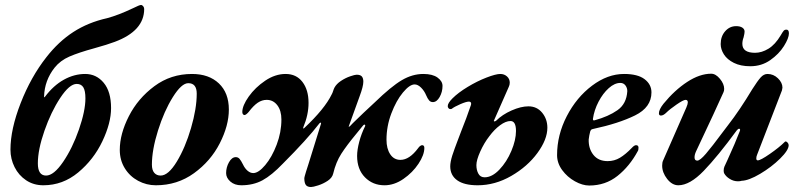

<svg xmlns="http://www.w3.org/2000/svg" viewBox="-20 -730 3226 771"><path d="M22 -129Q22 -211 63 -316Q104 -421 166 -500Q215 -563 274.5 -601.5Q334 -640 410 -657Q455 -669 514 -697Q540 -710 546 -710Q551 -710 555 -705Q559 -700 559 -694Q559 -606 441 -562Q412 -551 358 -536Q296 -519 259 -503Q222 -487 199 -458Q159 -407 157 -343Q157 -336 161 -342Q195 -387 236.5 -410Q278 -433 322 -433Q367 -433 396.5 -397.5Q426 -362 426 -296Q426 -236 391 -162.5Q356 -89 294 -37.5Q232 14 154 14Q115 14 85 -6Q55 -26 38.5 -59Q22 -92 22 -129ZM323 -335Q323 -366 314.5 -379.5Q306 -393 288 -393Q259 -393 222 -337Q185 -281 158.5 -205Q132 -129 132 -74Q132 -25 165 -25Q196 -25 233.5 -80Q271 -135 297 -210Q323 -285 323 -335Z M461 -128Q461 -192 497.5 -263.5Q534 -335 600 -384Q666 -433 751 -433Q819 -433 859 -395Q899 -357 899 -290Q899 -226 862.5 -154.5Q826 -83 759 -34.5Q692 14 606 14Q568 14 534.5 -4Q501 -22 481 -54.5Q461 -87 461 -128ZM770 -354Q770 -396 736 -396Q709 -396 674 -340Q639 -284 614.5 -206Q590 -128 590 -69Q590 -47 599.5 -36Q609 -25 625 -25Q656 -25 690 -81Q724 -137 747 -215.5Q770 -294 770 -354Z M1202 -15Q1202 -18 1209 -41L1218 -69L1269 -233Q1270 -237 1268 -237.5Q1266 -238 1263 -235Q1213 -170 1116 -73Q1071 -26 1034 -6Q997 14 949 14Q922 14 905 -1Q888 -16 888 -35Q888 -58 899.5 -78.5Q911 -99 927 -99Q936 -99 942 -92Q948 -85 956 -69Q963 -54 974 -44.5Q985 -35 997 -35Q1018 -35 1045 -67Q1072 -99 1091 -149Q1110 -199 1110 -250Q1110 -286 1093.5 -307.5Q1077 -329 1051 -329Q1032 -329 1015 -317.5Q998 -306 979 -281Q975 -276 970 -272Q965 -268 962 -268Q958 -268 955.5 -271.5Q953 -275 953 -280Q953 -306 979 -342.5Q1005 -379 1045 -406Q1085 -433 1127 -433Q1170 -433 1194.5 -401Q1219 -369 1219 -317Q1219 -269 1198 -219Q1197 -215 1198 -214Q1199 -213 1202 -216Q1284 -293 1312 -351Q1315 -356 1317.5 -364Q1320 -372 1323 -378Q1331 -393 1349 -405Q1367 -417 1386 -423.5Q1405 -430 1412 -430Q1427 -430 1433 -423Q1439 -416 1439 -402Q1439 -383 1424 -343L1381 -224Q1378 -219 1385 -223Q1395 -234 1412 -250Q1429 -266 1440 -277Q1485 -319 1485 -319Q1551 -383 1593.5 -408Q1636 -433 1680 -433Q1717 -433 1737 -418.5Q1757 -404 1757 -385Q1757 -361 1745.5 -340.5Q1734 -320 1718 -320Q1709 -320 1703 -327Q1697 -334 1691 -348Q1684 -365 1671 -378Q1658 -391 1645 -391Q1625 -391 1598 -358.5Q1571 -326 1551.5 -274.5Q1532 -223 1532 -169Q1532 -133 1547 -110.5Q1562 -88 1588 -88Q1624 -88 1659 -135Q1663 -141 1667.5 -144Q1672 -147 1675 -147Q1684 -147 1684 -136Q1684 -108 1660.5 -72.5Q1637 -37 1600 -11.5Q1563 14 1524 14Q1477 14 1445.5 -18Q1414 -50 1414 -104Q1414 -128 1422.5 -160.5Q1431 -193 1446 -223Q1448 -227 1445 -229Q1442 -231 1439 -227Q1441 -230 1411 -193Q1372 -146 1350.5 -112.5Q1329 -79 1318 -33Q1314 -16 1296 -4Q1278 8 1257.5 14.5Q1237 21 1229 21Q1214 21 1208 12.5Q1202 4 1202 -15Z M1788 -62Q1788 -79 1796 -105Q1806 -135 1815.5 -159.5Q1825 -184 1832 -203Q1853 -255 1871 -308Q1872 -310 1872 -313Q1872 -322 1863 -322Q1852 -322 1828 -311.5Q1804 -301 1794 -293Q1792 -292 1788 -292Q1784 -292 1781 -295.5Q1778 -299 1778 -304Q1778 -316 1797 -335Q1820 -358 1858 -381Q1896 -404 1933.5 -418.5Q1971 -433 1989 -433Q2005 -433 2016 -423Q2027 -413 2027 -398Q2027 -389 2023 -381L1964 -247L1963 -245Q1963 -242 1966 -242.5Q1969 -243 1972 -245Q1997 -270 2034.5 -286.5Q2072 -303 2102 -303Q2136 -303 2157 -277.5Q2178 -252 2178 -217Q2178 -170 2138 -115.5Q2098 -61 2033 -23.5Q1968 14 1898 14Q1844 14 1816 -6Q1788 -26 1788 -62ZM2052 -204Q2052 -244 2030 -244Q2011 -244 1988 -227Q1965 -210 1945 -183Q1924 -156 1908.5 -121.5Q1893 -87 1893 -67Q1893 -47 1901 -32.5Q1909 -18 1926 -18Q1956 -18 1985.5 -49Q2015 -80 2033.5 -124Q2052 -168 2052 -204Z M2217 -107Q2217 -188 2256 -263.5Q2295 -339 2357.5 -386Q2420 -433 2486 -433Q2541 -433 2568.5 -412Q2596 -391 2596 -359Q2596 -299 2530 -266.5Q2464 -234 2361 -212Q2356 -211 2354 -209Q2352 -207 2350 -202Q2346 -187 2344 -170Q2343 -133 2363 -108Q2383 -83 2420 -83Q2447 -83 2469.5 -96.5Q2492 -110 2517 -136Q2527 -147 2534 -147Q2544 -147 2544 -137Q2544 -127 2541 -123Q2508 -62 2459.5 -23.5Q2411 15 2346 15Q2319 15 2288.5 -2Q2258 -19 2237.5 -47Q2217 -75 2217 -107ZM2499 -364Q2499 -377 2491.5 -387Q2484 -397 2471 -397Q2448 -397 2424.5 -376Q2401 -355 2383.5 -321.5Q2366 -288 2361 -253V-251Q2361 -245 2368 -247Q2423 -262 2459.5 -287.5Q2496 -313 2499 -364Z M2639 -65Q2639 -78 2643 -86L2736 -298Q2742 -312 2742 -319Q2742 -329 2733 -329Q2724 -329 2696.5 -310Q2669 -291 2656 -278Q2644 -266 2634 -266Q2626 -266 2626 -275Q2626 -290 2644 -313Q2689 -368 2739.5 -401Q2790 -434 2836 -434Q2854 -434 2871 -413.5Q2888 -393 2888 -373Q2888 -365 2885 -359Q2859 -300 2775 -122Q2769 -109 2769 -98Q2769 -85 2780 -85Q2791 -85 2815 -113Q2839 -141 2882 -199L2904 -228Q2950 -287 3001 -372Q3022 -405 3034.5 -419Q3047 -433 3062 -433Q3086 -433 3104 -415.5Q3122 -398 3122 -378Q3122 -375 3120 -367L3020 -108Q3017 -101 3017 -94Q3017 -86 3023 -86Q3034 -86 3071.5 -112Q3109 -138 3130 -159Q3133 -162 3134 -162Q3139 -162 3143 -157Q3147 -152 3147 -147Q3147 -127 3112.5 -93Q3078 -59 3032.5 -32Q2987 -5 2958 -4Q2953 -2 2943 -2Q2926 -2 2910.5 -11.5Q2895 -21 2888 -34Q2886 -38 2886 -45Q2886 -54 2889 -61L2901 -87Q2933 -157 2951 -204L2952 -208Q2952 -213 2948 -213Q2944 -213 2939 -207Q2862 -102 2806 -44Q2750 14 2704 14Q2679 14 2659 -11.5Q2639 -37 2639 -65ZM2874 -553Q2874 -584 2892 -604.5Q2910 -625 2936 -625Q2952 -625 2961 -619Q2970 -613 2970 -603Q2970 -596 2966 -580Q2961 -567 2961 -554Q2961 -518 3012 -518Q3039 -518 3066 -534.5Q3093 -551 3115 -588Q3123 -602 3127 -606.5Q3131 -611 3138 -611Q3148 -611 3148 -596Q3148 -577 3128 -545Q3108 -513 3073 -488.5Q3038 -464 2993 -464Q2954 -464 2927 -477.5Q2900 -491 2887 -511.5Q2874 -532 2874 -553Z"/></svg>

Font: EB Garamond
Style: Bold Italic
Weight: 700
Italic angle: -17.2°
Designer: Georg Duffner and Octavio Pardo
Foundry: Georg Duffner
Version: Version 1.000